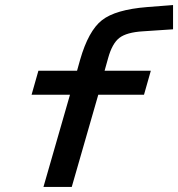

<svg xmlns="http://www.w3.org/2000/svg" viewBox="-20 -740 705 760"><path d="M257 -365H105L132 -460H285L297 -503Q330 -618 383.5 -660Q437 -702 562 -712L665 -720V-624L545 -616Q481 -612 452.5 -590Q424 -568 408 -510L394 -460H577L550 -365H369L264 0H152Z"/></svg>

Font: Intel One Mono Medium
Style: Italic
Weight: 500
Italic angle: -16°
Monospace: yes
Designer: Fred Shallcrass
Foundry: Frere-Jones Type LLC
Version: Version 1.400;hotconv 1.1.0;makeotfexe 2.6.0;FJTRelease1.4